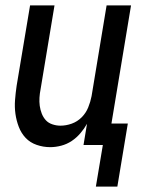

<svg xmlns="http://www.w3.org/2000/svg" viewBox="-20 -540 540 715"><path d="M337 155 363 0H291L304 -79Q294 -61 279.5 -44Q265 -27 247 -15Q229 -3 208 2.5Q187 8 167 8Q141 8 116.5 -0.5Q92 -9 75.5 -26.5Q59 -44 50 -67.5Q41 -91 37.5 -116Q34 -141 36 -167.5Q38 -194 42 -221L92 -520H183L131 -207Q128 -192 127 -176.5Q126 -161 128 -146Q130 -131 135.5 -117Q141 -103 150.5 -92.5Q160 -82 175 -77Q190 -72 205 -72Q226 -72 247 -79.5Q268 -87 284 -103Q300 -119 308.5 -140Q317 -161 321 -182L377 -520H468L395 -80H456L417 155Z"/></svg>

Font: Iosevka Medium
Style: Italic
Weight: 500
Italic angle: -9°
Monospace: yes
Designer: Belleve Invis
Foundry: Belleve Invis
Version: Version 32.5.0; ttfautohint (v1.8.4)